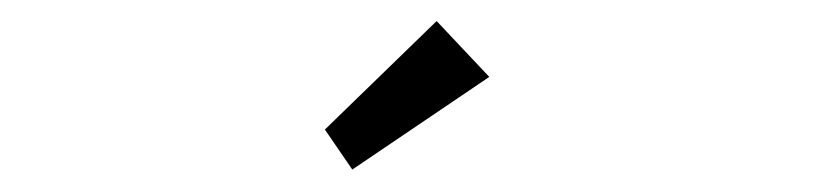

<svg xmlns="http://www.w3.org/2000/svg" viewBox="-20 -792 755 178"><path d="M281.2 -671.9 384.8 -772.5 433.6 -720.7 306.6 -634.8Z"/></svg>

Font: Irish Growler
Style: Regular
Weight: 400
Designer: Squid
Foundry: Font Diner, Inc DBA Sideshow
Version: Version 1.000